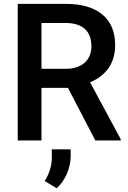

<svg xmlns="http://www.w3.org/2000/svg" viewBox="-20 -731 664 999"><path d="M476.1 0H608.4V-6.3L448.7 -302.7C530.8 -337.4 579.1 -400.9 579.1 -496.1C579.1 -565.9 556.6 -619.1 512.2 -655.8C467.8 -692.4 404.3 -710.9 322.3 -710.9H72.3V0H195.8V-273.9H333.5ZM195.8 -611.3H326.2C412.1 -609.9 455.6 -566.9 455.6 -490.7C455.6 -454.1 443.8 -425.8 420.4 -404.8C397 -383.8 364.3 -373 322.8 -373H195.8ZM274.9 248.5C295.9 230 313.5 205.6 327.1 175.3C340.3 145 347.2 114.7 347.7 84.5V45.9H249.5V94.7C248.5 134.8 236.3 173.3 212.4 210.9Z"/></svg>

Font: Roboto Medium
Style: Regular
Weight: 500
Designer: Google
Version: Version 2.137; 2017